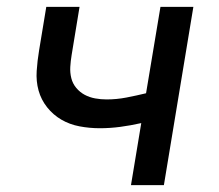

<svg xmlns="http://www.w3.org/2000/svg" viewBox="-20 -540 640 560"><path d="M362 0 392 -181Q361 -174 331 -170Q301 -166 271 -166Q241 -166 212 -171.5Q183 -177 159 -191Q135 -205 117.5 -227Q100 -249 92.5 -276Q85 -303 87 -333Q89 -363 94 -393L115 -520H212L189 -380Q186 -362 185 -345Q184 -328 188 -312Q192 -296 202.5 -283.5Q213 -271 227 -263.5Q241 -256 257.5 -253Q274 -250 291 -250Q320 -250 348.5 -255.5Q377 -261 406 -268L448 -520H544L458 0Z"/></svg>

Font: Iosevka SS04 Md Ex Obl
Style: Regular
Weight: 500
Width: 7
Italic angle: -9°
Monospace: yes
Designer: Belleve Invis
Foundry: Belleve Invis
Version: Version 19.0.0; ttfautohint (v1.8.4)